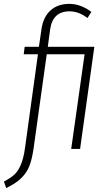

<svg xmlns="http://www.w3.org/2000/svg" viewBox="-65 -761 554 981"><path d="M417 -522 344.2 0H298.8L367.2 -483.9H173.8L106.9 -4.9Q100.1 43 89.4 75.4Q78.6 107.9 59.8 130.9Q41 153.8 21 168.2Q1 182.6 -33.2 200.2L-44.9 167Q-10.3 147.9 8.3 131.1Q26.9 114.3 41.3 81.1Q55.7 47.9 63 -6.8L128.9 -483.9H56.2L61 -522H133.8L147 -612.8Q156.2 -674.3 193.1 -707.8Q230 -741.2 290 -741.2Q346.7 -741.2 401.9 -700.2L381.8 -668.9Q337.9 -703.1 290 -703.1Q203.6 -703.1 190.9 -608.9L179.2 -522Z"/></svg>

Font: Fira Sans Compressed ExtraLight
Style: Italic
Weight: 250
Width: 3
Italic angle: -8°
Designer: Carrois Corporate & Edenspiekermann AG
Foundry: Carrois Corporate GbR & Edenspiekermann AG
Version: Version 4.203;PS 004.203;hotconv 1.0.88;makeotf.lib2.5.64775